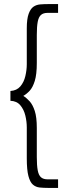

<svg xmlns="http://www.w3.org/2000/svg" viewBox="-20 -770 346 939"><path d="M212 -707Q192 -707 180.5 -697Q169 -687 164.5 -663.5Q160 -640 160 -599V-462Q160 -406 150 -374Q140 -342 125 -326Q110 -310 94 -301Q110 -291 125 -274.5Q140 -258 150 -227.5Q160 -197 160 -144V-2Q160 39 164.5 63Q169 87 180.5 97Q192 107 212 107H264V149H215Q193 149 174 147Q155 145 141 133Q127 121 119 91Q111 61 111 4V-147Q111 -175 104 -204.5Q97 -234 79.5 -255Q62 -276 31 -277V-325Q62 -327 79.5 -347.5Q97 -368 104 -398Q111 -428 111 -456V-631Q111 -677 120 -702Q129 -727 143.5 -737Q158 -747 177 -748.5Q196 -750 215 -750H264V-707Z"/></svg>

Font: Josefin Sans Thin Light
Style: Regular
Weight: 300
Version: Version 2.000